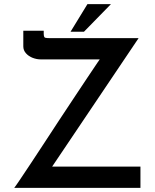

<svg xmlns="http://www.w3.org/2000/svg" viewBox="-20 -911 754 931"><path d="M49 0Q59 -13 80 -44.5Q101 -76 131 -121Q161 -166 195.5 -219Q230 -272 266.5 -327.5Q303 -383 338 -435.5Q373 -488 402.5 -532.5Q432 -577 453.5 -608.5Q475 -640 484 -652L497 -623H178Q158 -623 138.5 -630.5Q119 -638 106 -652.5Q93 -667 93 -686V-762H192V-749Q192 -730 199 -728Q206 -726 223 -726H652L224 -90L218 -103H661V0ZM518 -891 387 -757H322L404 -891Z"/></svg>

Font: Josefin Sans Medium
Style: Regular
Weight: 500
Designer: Santiago Orozco
Foundry: Typemade
Version: Version 2.001